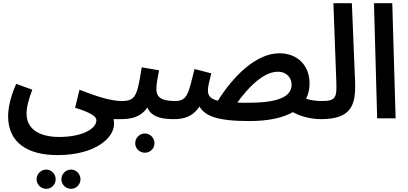

<svg xmlns="http://www.w3.org/2000/svg" viewBox="-20 -744 2566 1207"><path d="M427 443C459 443 486 416 486 383C486 350 459 322 427 322C393 322 366 350 366 383C366 416 393 443 427 443ZM271 443C303 443 330 416 330 383C330 350 303 322 271 322C237 322 210 350 210 383C210 416 237 443 271 443Z M31 -11C32 150 150 231 341 231C579 231 697 123 697 35C697 25 696 16 694 5C706 5 720 5 732 5C775 5 798 -20 798 -54C798 -85 781 -109 742 -109C685 -110 608 -129 480 -180L452 -67C548 -36 586 -14 586 12C586 65 498 117 352 117C233 117 147 71 147 -29C147 -71 159 -116 183 -180L82 -217C42 -128 31 -58 31 -11Z M891 216C924 216 951 190 951 157C951 123 924 95 891 95C857 95 830 123 830 157C830 190 857 216 891 216Z M732 5C797 5 861 -2 906 -68C929 -17 979 5 1071 5C1114 5 1137 -20 1137 -54C1137 -85 1120 -109 1080 -109C985 -109 963 -139 963 -185C963 -220 974 -269 980 -302L871 -321C842 -136 831 -109 742 -109Z M1547 17C1670 17 1760 -4 1821 -39C1869 -12 1936 5 1996 5C2040 5 2063 -20 2063 -54C2063 -85 2046 -109 2006 -109C1969 -109 1935 -113 1904 -123C1919 -152 1926 -185 1926 -220C1926 -330 1853 -409 1736 -409C1590 -409 1445 -264 1350 -111C1299 -123 1287 -144 1287 -178C1287 -196 1295 -232 1308 -283L1203 -310C1164 -155 1159 -109 1080 -109L1070 5C1130 5 1188 -6 1234 -74C1269 -16 1342 17 1547 17ZM1726 -293C1785 -293 1813 -252 1813 -212C1813 -139 1737 -98 1539 -98C1514 -98 1492 -98 1472 -99C1533 -185 1632 -293 1726 -293Z M1997 5C2192 5 2218 -86 2212 -235L2192 -724H2076L2094 -238C2098 -134 2094 -109 2006 -109Z M2351 0H2467L2446 -724H2331Z"/></svg>

Font: Noto Sans Arabic SemCond SemBd
Style: Regular
Weight: 600
Width: 4
Designer: Monotype Design Team, Nadine Chahine, Nizar Qandah and Khaled Hosny
Foundry: Monotype Imaging Inc.
Version: Version 2.012